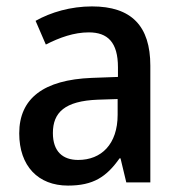

<svg xmlns="http://www.w3.org/2000/svg" viewBox="-20 -569 561 599"><path d="M267 -549C201 -549 139 -531 91 -504L123 -430C166 -452 211 -468 257 -468C316 -468 348 -437 348 -359V-329L266 -326C116 -320 40 -262 40 -153C40 -51 99 10 192 10C271 10 312 -17 353 -75H356L374 0H449V-364C449 -488 390 -549 267 -549ZM285 -258 347 -260V-211C347 -119 296 -70 224 -70C176 -70 145 -96 145 -154C145 -218 182 -254 285 -258Z"/></svg>

Font: Noto Sans Devanagari UI SemiCondensed Medium
Style: Regular
Weight: 500
Width: 4
Designer: Jelle Bosma - Monotype Design Team
Foundry: Monotype Imaging Inc.
Version: Version 2.004